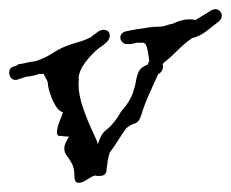

<svg xmlns="http://www.w3.org/2000/svg" viewBox="-30 -374 503 418"><path d="M132 9Q132 -8 126.5 -18Q121 -28 115.5 -35Q110 -42 110 -51Q110 -59 116 -69L118 -73L120 -76Q119 -77 113 -77Q107 -77 105 -78H100Q94 -78 94 -86Q94 -96 100 -110.5Q106 -125 107 -130Q99 -131 91.5 -143Q84 -155 79 -170.5Q74 -186 74 -195Q72 -200 69.5 -204.5Q67 -209 65 -213H55Q41 -208 27 -207L9 -201Q7 -200 4 -200Q-3 -200 -6.5 -205Q-10 -210 -10 -216Q-10 -226 -1 -229L6 -231Q9 -235 17 -235Q19 -236 22 -236Q29 -238 35 -239Q41 -240 48 -241Q69 -248 86.5 -259.5Q104 -271 126 -278Q137 -281 147.5 -284.5Q158 -288 168 -293Q172 -297 176.5 -300Q181 -303 185 -306Q190 -309 195 -309Q209 -309 209 -296Q209 -291 204 -284Q200 -280 195 -276Q190 -272 185 -269Q169 -256 155.5 -238Q142 -220 141 -203L142 -202Q141 -199 141 -191Q141 -167 151 -138.5Q161 -110 171.5 -88Q182 -66 183 -60Q190 -83 201 -91Q212 -99 225 -117Q226 -119 231 -127Q236 -135 237 -135Q253 -154 258.5 -169.5Q264 -185 266 -197.5Q268 -210 272.5 -219Q277 -228 291 -233L295 -241Q294 -251 291 -266Q288 -281 281 -281H268Q264 -280 259.5 -279Q255 -278 250 -278H247Q240 -278 236 -282.5Q232 -287 232 -292Q232 -303 245 -306Q250 -307 255 -308Q260 -309 266 -310Q279 -312 292 -314Q305 -316 318 -316Q325 -316 331.5 -318.5Q338 -321 345 -322Q355 -327 365 -329.5Q375 -332 383 -332Q392 -332 395 -330L431 -352Q433 -353 435 -353.5Q437 -354 439 -354Q445 -354 449 -349.5Q453 -345 453 -340Q453 -333 446 -327Q433 -317 419 -306Q405 -295 388 -291Q378 -284 368.5 -275.5Q359 -267 351 -259Q347 -255 340.5 -249Q334 -243 327 -238L324 -234L325 -231Q325 -218 314 -212Q304 -190 294 -167.5Q284 -145 278 -125Q273 -108 264 -105.5Q255 -103 245 -95Q235 -81 226.5 -67.5Q218 -54 209 -42Q206 -33 204.5 -23.5Q203 -14 202 -5Q202 9 187 9Q185 9 182 9Q179 9 177 8Q170 10 159.5 17Q149 24 141 24Q132 24 132 9Z"/></svg>

Font: RU Serius
Style: Regular
Weight: 400
Designer: Robert E. Leuschke
Foundry: Robert E. Leuschke
Version: Version 1.011; ttfautohint (v1.8.3)